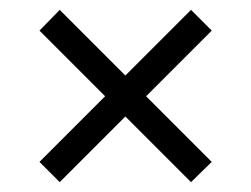

<svg xmlns="http://www.w3.org/2000/svg" viewBox="-20 -475 508 389"><path d="M101 -106 60 -147 193 -280 60 -413 101 -455 234 -322 367 -455 409 -413 276 -280 409 -147 367 -106 234 -239Z"/></svg>

Font: Piazzolla SC
Style: Regular
Weight: 400
Designer: Juan Pablo del Peral
Foundry: Huerta Tipografica
Version: Version 1.330